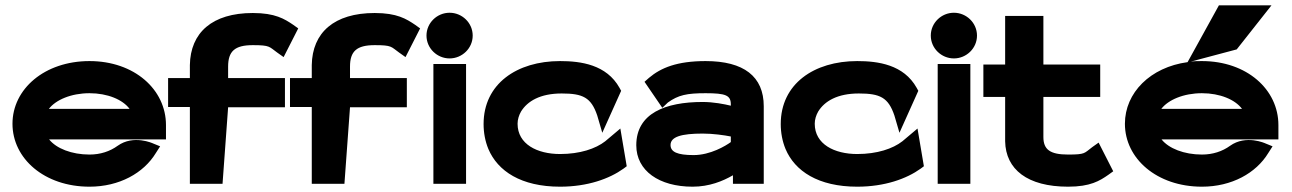

<svg xmlns="http://www.w3.org/2000/svg" viewBox="-20 -692 4864 723"><path d="M605 -167V-221C605 -355 486 -462 317 -462C148 -462 27 -357 27 -226C27 -95 147 11 317 11C429 11 521 -40 567 -116L583 -141L556 -152C556 -152 483 -186 423 -143C394 -122 358 -110 317 -110C250 -110 192 -133 165 -167ZM164 -282C190 -316 248 -341 317 -341C385 -341 442 -317 468 -282Z M1085 -598C1051 -621 1016 -643 932 -643C779 -643 697 -569 695 -447V-398H613V-289H695V0H818L839 -288H1053V-398H839V-441C839 -499 864 -522 932 -522C998 -522 993 -516 1024 -494L1048 -477L1103 -585Z M1544 -598C1510 -621 1475 -643 1391 -643C1238 -643 1156 -569 1154 -447V-398H1072V-289H1154V0H1277L1298 -288H1512V-398H1298V-441C1298 -499 1323 -522 1391 -522C1457 -522 1452 -516 1483 -494L1507 -477L1562 -585Z M1673 -472C1720 -472 1760 -510 1760 -558C1760 -606 1720 -644 1673 -644C1626 -644 1586 -606 1586 -558C1586 -510 1626 -472 1673 -472ZM1735 -451H1612V0H1735Z M1801 -225C1801 -192 1807 -160 1819 -131C1854 -48 1942 11 2089 11C2193 11 2275 -19 2328 -57L2340 -66L2316 -208L2259 -160C2223 -132 2164 -112 2089 -112C2003 -112 1929 -149 1929 -226C1929 -242 1934 -258 1942 -272C1966 -311 2014 -340 2095 -340C2175 -340 2206 -325 2229 -257L2248 -192L2319 -350L2313 -361C2264 -449 2167 -462 2089 -462C1926 -462 1801 -376 1801 -225Z M2407 -384 2474 -286 2495 -306C2534 -334 2566 -341 2637 -341C2713 -341 2732 -333 2732 -299V-294C2707 -300 2667 -308 2626 -308C2485 -308 2376 -265 2376 -145C2376 -49 2462 11 2588 11C2651 11 2702 -10 2740 -32V0H2856V-292C2856 -404 2781 -462 2637 -462C2530 -462 2469 -437 2424 -399ZM2505 -146C2505 -177 2546 -189 2626 -189C2665 -189 2707 -183 2732 -178V-157C2713 -143 2655 -108 2592 -108C2530 -108 2505 -120 2505 -146Z M2920 -225C2920 -192 2926 -160 2938 -131C2973 -48 3061 11 3208 11C3312 11 3394 -19 3447 -57L3459 -66L3435 -208L3378 -160C3342 -132 3283 -112 3208 -112C3122 -112 3048 -149 3048 -226C3048 -242 3053 -258 3061 -272C3085 -311 3133 -340 3214 -340C3294 -340 3325 -325 3348 -257L3367 -192L3438 -350L3432 -361C3383 -449 3286 -462 3208 -462C3045 -462 2920 -376 2920 -225Z M3572 -472C3619 -472 3659 -510 3659 -558C3659 -606 3619 -644 3572 -644C3525 -644 3485 -606 3485 -558C3485 -510 3525 -472 3572 -472ZM3634 -451H3511V0H3634Z M4172 -47 4117 -155 4093 -138C4062 -115 4068 -110 4002 -110C3934 -110 3909 -129 3909 -176V-327H4123V-449H3909V-632H3765V-449H3683V-327H3765V-160C3767 -54 3849 11 4002 11C4086 11 4121 -11 4154 -34Z M4353 -282C4379 -316 4437 -341 4506 -341C4574 -341 4631 -317 4657 -282ZM4794 -167V-221C4794 -355 4675 -462 4506 -462C4492 -462 4478 -462 4464 -460L4637 -506L4768 -672H4570L4452 -458C4312 -439 4216 -343 4216 -226C4216 -95 4336 11 4506 11C4618 11 4710 -40 4756 -116L4772 -141L4745 -152C4745 -152 4672 -186 4612 -143C4583 -122 4547 -110 4506 -110C4439 -110 4381 -133 4354 -167Z"/></svg>

Font: Charger
Style: Hemi
Weight: 900
Designer: Jasper
Foundry: Cannot Into Space Fonts
Version: Version 0.99